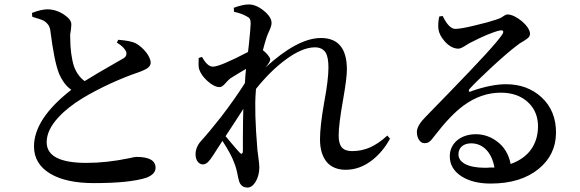

<svg xmlns="http://www.w3.org/2000/svg" viewBox="-20 -804 2609 864"><path d="M403 20C510 20 590 12 641 -5C667 -16 680 -30 680 -49C680 -82 651 -98 593 -98C589 -98 578 -96 561 -92C494 -78 430 -71 369 -71C250 -71 190 -102 190 -164C190 -200 207 -237 242 -275C270 -306 307 -335 353 -363C388 -384 429 -406 477 -428C523 -449 563 -465 596 -476C619 -484 634 -491 643 -497C653 -504 658 -512 658 -522C658 -549 626 -590 591 -609C576 -617 549 -622 512 -625L506 -612C527 -600 541 -586 548 -571C551 -559 548 -550 538 -543C533 -540 522 -534 505 -524C442 -488 394 -460 361 -439C340 -454 324 -476 313 -505C302 -540 296 -584 296 -636C295 -645 296 -656 299 -669C300 -680 301 -689 301 -695C301 -709 290 -724 267 -739C244 -754 219 -762 193 -762C176 -762 153 -757 124 -746L125 -729C127 -728 130 -727 133 -726C154 -720 169 -715 178 -710C194 -700 203 -687 206 -670C218 -575 231 -509 246 -472C261 -438 280 -414 301 -400C189 -313 133 -228 133 -145C133 -92 158 -51 207 -22C254 6 320 20 403 20Z M1094 40C1123 40 1147 -4 1147 -51C1147 -62 1145 -78 1142 -101C1140 -114 1139 -125 1138 -132V-134C1129 -244 1126 -330 1131 -391L1132 -404C1176 -459 1221 -503 1266 -536C1316 -573 1360 -591 1397 -591C1419 -591 1435 -583 1445 -568C1454 -553 1458 -531 1458 -500C1458 -465 1452 -413 1439 -344C1426 -271 1420 -215 1420 -177C1420 -132 1431 -97 1452 -73C1472 -51 1500 -40 1536 -40C1579 -40 1619 -55 1657 -85C1688 -110 1714 -141 1735 -180L1723 -194C1696 -169 1670 -152 1646 -141C1621 -130 1594 -124 1565 -124C1522 -124 1504 -145 1504 -194C1504 -229 1511 -283 1524 -356C1535 -419 1541 -464 1541 -491C1541 -586 1502 -633 1424 -633C1354 -633 1270 -588 1173 -499L1175 -501C1189 -517 1196 -529 1196 -537C1196 -546 1179 -566 1163 -578C1168 -599 1174 -618 1179 -634C1182 -643 1186 -654 1192 -666C1199 -681 1202 -692 1202 -701C1202 -718 1191 -736 1168 -755C1145 -774 1122 -784 1099 -784C1082 -784 1059 -779 1032 -769L1033 -751C1055 -746 1073 -740 1087 -732C1104 -724 1108 -718 1108 -698C1108 -685 1105 -654 1100 -604C1098 -589 1097 -578 1096 -570C1012 -526 959 -504 938 -504C921 -504 905 -519 889 -548L874 -543C873 -520 873 -503 876 -493C882 -474 895 -456 914 -439C934 -421 952 -412 969 -412C976 -412 985 -418 996 -431C1004 -440 1011 -447 1016 -451C1018 -452 1021 -454 1024 -456C1051 -473 1072 -485 1087 -494C1086 -487 1085 -476 1084 -461C1083 -448 1083 -437 1082 -430C1053 -384 1017 -333 975 -278C938 -231 908 -195 885 -170C868 -151 860 -131 860 -109C860 -82 875 -64 894 -64C903 -65 911 -69 918 -77C923 -82 930 -91 939 -105L981 -170C1007 -130 1025 -97 1034 -71C1041 -55 1047 -32 1052 -3L1053 -1C1057 26 1071 40 1094 40ZM1056 -120C1051 -125 1037 -141 1016 -166C1007 -177 1000 -186 995 -191C1031 -246 1058 -287 1075 -314C1074 -283 1073 -239 1073 -183C1073 -156 1073 -137 1073 -128C1073 -110 1067 -107 1056 -120Z M2188 22C2278 22 2350 0 2404 -44C2455 -86 2481 -139 2482 -204C2483 -271 2461 -326 2416 -367C2373 -406 2320 -425 2257 -425C2214 -425 2162 -415 2102 -394C2100 -393 2099 -393 2098 -392C2090 -388 2086 -397 2094 -405C2114 -427 2147 -459 2193 -502C2242 -547 2279 -579 2306 -599C2313 -605 2323 -612 2336 -619C2347 -626 2354 -631 2357 -634C2362 -639 2365 -645 2365 -652C2365 -687 2301 -739 2264 -739C2258 -739 2252 -736 2245 -731C2236 -724 2226 -720 2217 -717C2190 -708 2158 -699 2119 -690C2075 -679 2045 -674 2029 -674C2010 -674 1991 -693 1972 -732L1957 -730C1952 -711 1951 -691 1953 -672C1956 -654 1965 -636 1982 -617C2001 -596 2022 -585 2043 -585C2050 -585 2061 -590 2075 -599C2083 -604 2089 -608 2093 -610C2155 -642 2201 -661 2230 -667C2245 -670 2250 -662 2238 -646C2217 -614 2138 -528 2003 -389C1953 -338 1917 -301 1896 -279C1870 -253 1857 -231 1856 -212C1855 -183 1871 -160 1888 -160C1907 -159 1915 -165 1935 -192C1982 -253 2025 -299 2066 -329C2119 -368 2175 -387 2234 -387C2287 -387 2329 -371 2360 -340C2389 -311 2402 -274 2401 -230C2400 -193 2390 -161 2371 -133C2350 -103 2319 -81 2278 -66C2269 -110 2249 -144 2216 -168C2188 -189 2156 -200 2121 -200C2054 -200 2004 -160 2004 -101C2004 -64 2021 -34 2056 -11C2090 11 2134 22 2188 22ZM2163 -49C2124 -49 2094 -55 2073 -66C2053 -77 2043 -91 2043 -110C2043 -139 2065 -159 2100 -159C2153 -159 2193 -119 2205 -50C2200 -50 2193 -50 2184 -50C2175 -49 2168 -49 2163 -49Z"/></svg>

Font: AllPunType SemiBold
Style: Regular
Weight: 600
Version: 1.0